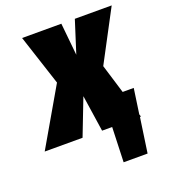

<svg xmlns="http://www.w3.org/2000/svg" viewBox="-189 -628 788 896"><g transform="rotate(-20 205.5 -180.5)"><path d="M379 -137H434L416 -12L420 0H415L390 173H271L277 0H227L200 -181L130 0H-58L106 -283L24 -534H219L235 -374L286 -534H469L335 -281Z"/></g></svg>

Font: Fira Sans Extra Condensed Black
Style: Italic
Weight: 900
Width: 3
Italic angle: -8°
Designer: Carrois Corporate & Edenspiekermann AG
Foundry: Carrois Corporate GbR & Edenspiekermann AG
Version: Version 4.203